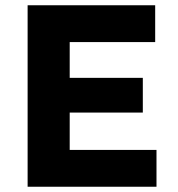

<svg xmlns="http://www.w3.org/2000/svg" viewBox="-20 -710 675 730"><path d="M85 0V-690H570V-550H245V-414H523V-282H245V-140H575V0Z"/></svg>

Font: Radio Canada
Style: Bold
Weight: 700
Designer: Charles Daoud, Etienne Aubert Bonn, Alexandre Saumier Demers, Jacques Le Bailly
Foundry: Radio-Canada
Version: Version 2.104; ttfautohint (v1.8.4.7-5d5b);gftools[0.9.28.de